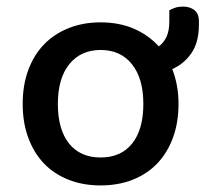

<svg xmlns="http://www.w3.org/2000/svg" viewBox="-20 -550 641 584"><path d="M523 -234Q523 -177 506 -131Q489 -85 458.5 -53Q428 -21 384 -3.5Q340 14 286 14Q232 14 188 -3.5Q144 -21 113.5 -53Q83 -85 66 -131Q49 -177 49 -234Q49 -291 66 -337Q83 -383 114 -415Q145 -447 189 -464.5Q233 -482 286 -482Q342 -482 386.5 -463Q431 -444 463 -409Q477 -419 486 -437Q495 -455 495 -485V-519Q505 -524 514.5 -527Q524 -530 537 -530Q557 -530 571 -519.5Q585 -509 585 -485V-475Q585 -421 562 -388Q539 -355 504 -340Q523 -291 523 -234ZM286 -398Q226 -398 191 -355Q156 -312 156 -234Q156 -156 190 -113.5Q224 -71 286 -71Q348 -71 382 -113.5Q416 -156 416 -234Q416 -311 381.5 -354.5Q347 -398 286 -398Z"/></svg>

Font: Baloo Bhaina 2 Medium
Style: Regular
Weight: 500
Designer: Yesha Goshar, Manish Minz, Shuchita Grover and Ek Type
Foundry: Ek Type
Version: Version 1.640;hotconv 1.0.111;makeotfexe 2.5.65597; ttfautoh